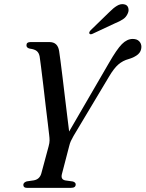

<svg xmlns="http://www.w3.org/2000/svg" viewBox="-20 -902 699 922"><path d="M343.5 -16.5Q343.5 0 321.5 0H108.5Q92 0 92 -14.5Q92.5 -26 108.5 -31L142.5 -36Q170.5 -41 178.5 -69.5L213.5 -199.5Q218 -216 218 -227.8Q218 -239.5 216 -255Q214.5 -269.5 209.8 -307.8Q205 -346 199.2 -395.2Q193.5 -444.5 187.8 -493.5Q182 -542.5 177.2 -579.8Q172.5 -617 170.5 -630Q167.5 -647.5 157 -656.5Q146.5 -665.5 123 -668.5Q107 -672 107 -684.5Q107 -700 126 -700H217.5Q257.5 -700 264 -656.5Q266 -643.5 270.5 -609.5Q275 -575.5 280.5 -530Q286 -484.5 291.8 -435.8Q297.5 -387 303 -343.5Q308.5 -300 312 -270.5L502.5 -598.5Q540.5 -665 565.2 -690Q590 -715 617.5 -715Q637.5 -715 648.2 -704Q659 -693 659 -676.5Q658.5 -655 643 -641.2Q627.5 -627.5 598 -618.5Q570 -611 548.5 -592.5Q527 -574 503.5 -534L333 -249Q325 -235 320.2 -224.5Q315.5 -214 312.5 -201.5L277 -65Q271 -39.5 294.5 -35.5L330 -30.5Q343.5 -26 343.5 -16.5ZM503.5 -842.5Q524 -863.5 541.5 -874Q559 -884.5 575 -881.5Q591 -879 595.5 -865.5Q600 -852 594 -838.5Q586.5 -820 570.5 -809.5Q554.5 -799 532 -790L424 -739.5Q412.5 -734.5 409 -741.5Q406.5 -747.5 416 -757.5Z"/></svg>

Font: Fraunces 144pt Soft
Style: Italic
Weight: 400
Italic angle: -16°
Version: Version 1.000;[b76b70a41]